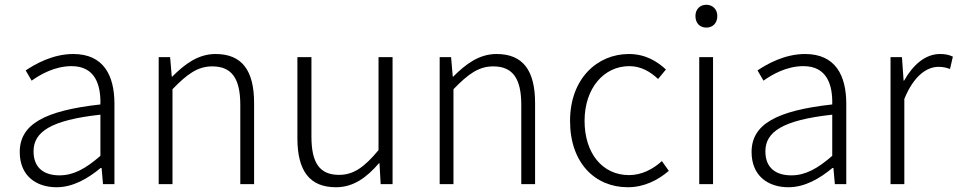

<svg xmlns="http://www.w3.org/2000/svg" viewBox="-20 -774 4025 807"><path d="M218 13C287 13 350 -24 403 -68H407L413 0H461V-338C461 -456 416 -547 288 -547C202 -547 128 -505 88 -478L113 -435C151 -462 211 -496 281 -496C382 -496 404 -414 402 -335C168 -309 63 -252 63 -135C63 -35 132 13 218 13ZM230 -37C170 -37 121 -64 121 -138C121 -219 192 -269 402 -292V-119C340 -65 289 -37 230 -37Z M647 0H705V-399C767 -463 811 -495 872 -495C955 -495 990 -443 990 -333V0H1048V-341C1048 -478 997 -547 886 -547C813 -547 757 -505 704 -452H702L695 -534H647Z M1392 13C1466 13 1521 -28 1573 -88H1575L1580 0H1630V-534H1571V-143C1511 -71 1466 -39 1405 -39C1323 -39 1289 -90 1289 -200V-534H1230V-193C1230 -55 1282 13 1392 13Z M1828 0H1886V-399C1948 -463 1992 -495 2053 -495C2136 -495 2171 -443 2171 -333V0H2229V-341C2229 -478 2178 -547 2067 -547C1994 -547 1938 -505 1885 -452H1883L1876 -534H1828Z M2619 13C2686 13 2745 -16 2791 -56L2762 -97C2726 -64 2678 -38 2624 -38C2512 -38 2437 -130 2437 -266C2437 -403 2518 -496 2625 -496C2674 -496 2713 -473 2746 -442L2779 -482C2743 -515 2694 -547 2623 -547C2491 -547 2376 -444 2376 -266C2376 -89 2481 13 2619 13Z M2919 0H2977V-534H2919ZM2949 -658C2975 -658 2995 -676 2995 -707C2995 -735 2975 -754 2949 -754C2922 -754 2903 -735 2903 -707C2903 -676 2922 -658 2949 -658Z M3294 13C3363 13 3426 -24 3479 -68H3483L3489 0H3537V-338C3537 -456 3492 -547 3364 -547C3278 -547 3204 -505 3164 -478L3189 -435C3227 -462 3287 -496 3357 -496C3458 -496 3480 -414 3478 -335C3244 -309 3139 -252 3139 -135C3139 -35 3208 13 3294 13ZM3306 -37C3246 -37 3197 -64 3197 -138C3197 -219 3268 -269 3478 -292V-119C3416 -65 3365 -37 3306 -37Z M3723 0H3781V-358C3821 -457 3877 -493 3924 -493C3945 -493 3956 -490 3973 -484L3985 -536C3968 -544 3952 -547 3931 -547C3869 -547 3817 -501 3780 -435H3778L3771 -534H3723Z"/></svg>

Font: Noto Sans KR Light
Style: Regular
Weight: 300
Designer: Ryoko NISHIZUKA 西塚涼子 (kana, bopomofo & ideographs); Paul D. Hunt (Latin, Greek & Cyrillic); Sandoll Communications 산돌커뮤니
Foundry: Adobe
Version: Version 2.004;hotconv 1.0.118;makeotfexe 2.5.65603